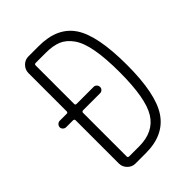

<svg xmlns="http://www.w3.org/2000/svg" viewBox="-213 -828 926 926"><g transform="rotate(-45 250.0 -365.0)"><path d="M148.4 -351.6V-54.7Q148.4 -45.9 157.2 -45.9H225.6Q324.2 -45.9 368.2 -116.2Q412.1 -186.5 412.1 -365.2Q412.1 -460.9 400.4 -524.4Q388.7 -587.9 363.8 -622.6Q338.9 -657.2 306.6 -670.4Q274.4 -683.6 225.6 -683.6H157.2Q148.4 -683.6 148.4 -674.8V-412.1Q148.4 -404.3 157.2 -404.3H273.4Q282.2 -404.3 288.6 -397.5Q294.9 -390.6 294.9 -381.8Q294.9 -373 288.6 -366.7Q282.2 -360.4 273.4 -360.4H157.2Q148.4 -359.4 148.4 -351.6ZM42 -360.4Q33.2 -360.4 26.4 -366.7Q19.5 -373 19.5 -381.8Q19.5 -390.6 26.4 -397.5Q33.2 -404.3 42 -404.3H88.9Q97.7 -404.3 97.7 -412.1V-672.9Q97.7 -696.3 114.3 -713.4Q130.9 -730.5 154.3 -730.5H225.6Q351.6 -730.5 406.7 -648.4Q461.9 -566.4 461.9 -365.2Q461.9 -168 405.3 -84Q348.6 0 225.6 0H154.3Q130.9 0 114.3 -17.1Q97.7 -34.2 97.7 -56.6V-351.6Q97.7 -359.4 88.9 -360.4Z"/></g></svg>

Font: Rounded Mgen+ 2m light
Style: Regular
Weight: 200
Designer: [Source Han Sans]
Ryoko NISHIZUKA  (kana & ideographs); Paul D. Hunt (Latin, Greek & Cyrillic); Wenlong ZHANG  (bopomofo
Version: Version 1.059.20150602